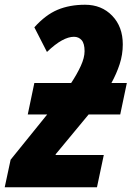

<svg xmlns="http://www.w3.org/2000/svg" viewBox="-58 -790 555 810"><path d="M-38.1 0 -13.2 -116.2 141.1 -307.1H59.1L86.9 -439.9H242.2Q266.6 -476.6 282.7 -511.5Q298.8 -546.4 298.8 -574.2Q298.8 -606.4 286.4 -620.6Q273.9 -634.8 253.9 -634.8Q231 -634.8 202.9 -619.4Q174.8 -604 140.1 -570.8L86.9 -674.8Q134.3 -727.5 185.1 -748.8Q235.8 -770 300.8 -770Q370.6 -770 415.3 -723.6Q460 -677.2 460 -603Q460 -559.6 446.8 -519.3Q433.6 -479 412.1 -439.9H477.1L449.2 -307.1H315.9L176.8 -139.2V-136.2H379.9L351.1 0Z"/></svg>

Font: Open Sans Condensed ExtraBold
Style: Italic
Weight: 800
Width: 3
Italic angle: -12°
Designer: Monotype Design Team
Foundry: Monotype Imaging Inc.
Version: Version 3.003; ttfautohint (v1.8.4)